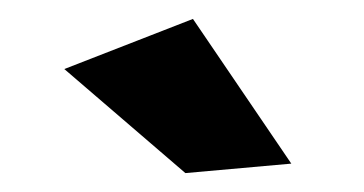

<svg xmlns="http://www.w3.org/2000/svg" viewBox="-20 -785 385 203"><path d="M184 -765 288 -612 176 -602 48 -712Z"/></svg>

Font: Argentum Sans SemiBold
Style: Regular
Weight: 600
Designer: Julieta Ulanovsky (Modified by Cristiano Sobral)
Foundry: Julieta Ulanovsky
Version: Version 5.001;November 22, 2018;FontCreator 11.5.0.2425 64-b